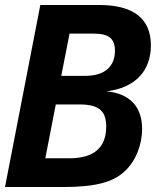

<svg xmlns="http://www.w3.org/2000/svg" viewBox="-25 -750 647 770"><path d="M-4.9 0H230C356.9 0 426.8 -19 474.1 -62C519 -103 544.9 -168.5 544.9 -232.9C544.9 -327.1 490.2 -375.5 401.9 -383.8C515.6 -397 580.1 -464.4 580.1 -567.9C580.1 -676.3 509.3 -730 372.1 -730H136.7ZM220.7 -445.8 253.9 -615.2H350.1C411.6 -615.2 436 -595.2 436 -546.4C436 -483.9 395.5 -445.8 316.9 -445.8ZM156.7 -115.2 198.7 -331.1H294.9C378.4 -331.1 400.9 -298.8 400.9 -242.2C400.9 -157.2 350.6 -115.2 252.9 -115.2Z"/></svg>

Font: Hack
Style: Bold Oblique
Weight: 700
Italic angle: -12°
Monospace: yes
Designer: Christopher Simpkins
Foundry: Christopher Simpkins
Version: Version 2.010